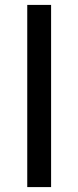

<svg xmlns="http://www.w3.org/2000/svg" viewBox="-20 -762 319 782"><path d="M91 -742H188.1V0H91Z"/></svg>

Font: iiserrat Thin
Style: Regular
Weight: 100
Designer: Akira Ohta
Foundry: Akira Ohta
Version: Version 1.200;Glyphs 3.3.1 (3343)